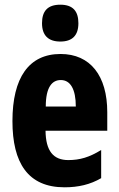

<svg xmlns="http://www.w3.org/2000/svg" viewBox="-20 -788 505 818"><path d="M237 -768C183 -768 159 -741 159 -689C159 -637 186 -611 237 -611C288 -611 314 -637 314 -689C314 -740 291 -768 237 -768ZM238 -558C103 -558 33 -457 33 -272C33 -94 99 10 255 10C314 10 365 -2 411 -29V-149C361 -118 320 -106 271 -106C207 -106 175 -145 174 -231H437V-310C437 -465 365 -558 238 -558ZM239 -447C280 -447 303 -408 303 -334H175C175 -417 202 -447 239 -447Z"/></svg>

Font: Noto Sans Sinhala UI ExtraCondensed ExtraBold
Style: Regular
Weight: 800
Width: 2
Designer: Jelle Bosma - Monotype Design Team
Foundry: Monotype Imaging Inc.
Version: Version 2.006